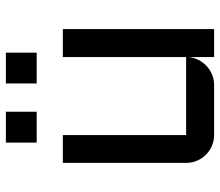

<svg xmlns="http://www.w3.org/2000/svg" viewBox="-68 -688 756 660"><g transform="rotate(-90 310.0 -358.0)"><path d="M80.1 -520H175.8V-96.2H443.8V-520H540V0H443.8V-87.9Q442.4 -69.8 434.1 -53.7Q425.8 -37.6 412.8 -25.6Q399.9 -13.7 383.3 -6.8Q366.7 0 348.1 0H175.8Q156.2 0 138.7 -7.6Q121.1 -15.1 108.2 -28.1Q95.2 -41 87.6 -58.6Q80.1 -76.2 80.1 -96.2ZM149.9 -715.8H255.9V-609.9H149.9ZM353 -715.8H459V-609.9H353Z"/></g></svg>

Font: Aldrich [RUS by Daymarius]
Style: Regular
Weight: 400
Designer: Matthew Desmond
Foundry: Matthew Desmond
Version: Version 1.002 August 24, 2018